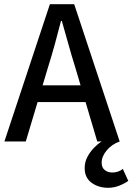

<svg xmlns="http://www.w3.org/2000/svg" viewBox="-20 -675 632 916"><path d="M496 221Q450 221 417 197Q384 173 384 127Q384 98 397 73.5Q410 49 428.5 30Q447 11 465 0H444L338 -357Q321 -411 306 -465.5Q291 -520 275 -575H271Q257 -520 242 -465.5Q227 -411 210 -357L103 0H1L218 -655H334L551 0Q514 13 489.5 42Q465 71 465 101Q465 125 480 136.5Q495 148 516 148Q531 148 543.5 143.5Q556 139 566 131L592 188Q574 201 548.5 211Q523 221 496 221ZM121 -188V-268H427V-188Z"/></svg>

Font: Mada Medium
Style: Regular
Weight: 500
Designer: Khaled Hosny
Version: Version 1.5